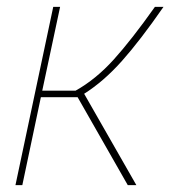

<svg xmlns="http://www.w3.org/2000/svg" viewBox="-20 -539 502 559"><path d="M25 0 135 -519H155L103 -275H200Q259 -308 311 -365.5Q363 -423 431 -519H456Q388 -421 335 -361.5Q282 -302 225 -266L377 0H352L206 -256H99L45 0Z"/></svg>

Font: Raleway-v4020 Thin
Style: Italic
Weight: 250
Italic angle: -12°
Designer: Matt McInerney, Pablo Impallari, Rodrigo Fuenzalida
Foundry: Matt McInerney, Pablo Impallari, Rodrigo Fuenzalida
Version: Version 4.020;PS 004.020;hotconv 1.0.88;makeotf.lib2.5.64775